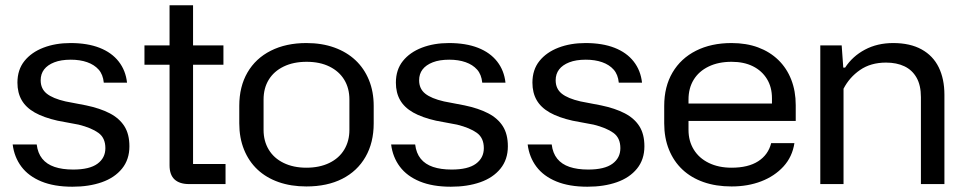

<svg xmlns="http://www.w3.org/2000/svg" viewBox="-20 -697 3646 727"><path d="M254 10Q185 10 136.5 -10Q88 -30 61 -66Q34 -102 28 -150H119Q123 -117 140 -96Q157 -75 186.5 -65Q216 -55 257 -55Q319 -55 349 -77Q379 -99 379 -136Q379 -175 352.5 -194Q326 -213 278 -225L198 -240Q145 -252 111.5 -271Q78 -290 62 -318Q46 -346 46 -384Q46 -433 72.5 -466Q99 -499 144.5 -516.5Q190 -534 247 -534Q311 -534 357 -516Q403 -498 429.5 -464Q456 -430 461 -384H373Q370 -415 353.5 -433.5Q337 -452 310 -461.5Q283 -471 248 -471Q211 -471 185.5 -461Q160 -451 147 -434Q134 -417 134 -393Q134 -361 157 -342.5Q180 -324 228 -313L306 -298Q359 -287 395.5 -268Q432 -249 451 -219Q470 -189 470 -143Q470 -93 442 -58.5Q414 -24 365.5 -7Q317 10 254 10Z M696 0Q660 0 641 -17.5Q622 -35 622 -71V-677H711V-76H834V0ZM527 -452V-525H826V-452Z M1140 9Q1082 9 1035 -7.5Q988 -24 955 -55Q922 -86 904 -130.5Q886 -175 886 -230V-296Q886 -369 917 -422.5Q948 -476 1005.5 -505Q1063 -534 1140 -534Q1199 -534 1246 -517Q1293 -500 1326 -469Q1359 -438 1377 -394Q1395 -350 1395 -296V-230Q1395 -157 1364 -103Q1333 -49 1276 -20Q1219 9 1140 9ZM1140 -62Q1190 -62 1227 -80Q1264 -98 1283.5 -130.5Q1303 -163 1303 -205V-320Q1303 -363 1283.5 -395Q1264 -427 1227.5 -445Q1191 -463 1141 -463Q1091 -463 1054 -445Q1017 -427 997.5 -395Q978 -363 978 -320V-205Q978 -163 997.5 -130.5Q1017 -98 1054 -80Q1091 -62 1140 -62Z M1687 10Q1618 10 1569.5 -10Q1521 -30 1494 -66Q1467 -102 1461 -150H1552Q1556 -117 1573 -96Q1590 -75 1619.5 -65Q1649 -55 1690 -55Q1752 -55 1782 -77Q1812 -99 1812 -136Q1812 -175 1785.5 -194Q1759 -213 1711 -225L1631 -240Q1578 -252 1544.5 -271Q1511 -290 1495 -318Q1479 -346 1479 -384Q1479 -433 1505.5 -466Q1532 -499 1577.5 -516.5Q1623 -534 1680 -534Q1744 -534 1790 -516Q1836 -498 1862.5 -464Q1889 -430 1894 -384H1806Q1803 -415 1786.5 -433.5Q1770 -452 1743 -461.5Q1716 -471 1681 -471Q1644 -471 1618.5 -461Q1593 -451 1580 -434Q1567 -417 1567 -393Q1567 -361 1590 -342.5Q1613 -324 1661 -313L1739 -298Q1792 -287 1828.5 -268Q1865 -249 1884 -219Q1903 -189 1903 -143Q1903 -93 1875 -58.5Q1847 -24 1798.5 -7Q1750 10 1687 10Z M2204 10Q2135 10 2086.5 -10Q2038 -30 2011 -66Q1984 -102 1978 -150H2069Q2073 -117 2090 -96Q2107 -75 2136.5 -65Q2166 -55 2207 -55Q2269 -55 2299 -77Q2329 -99 2329 -136Q2329 -175 2302.5 -194Q2276 -213 2228 -225L2148 -240Q2095 -252 2061.5 -271Q2028 -290 2012 -318Q1996 -346 1996 -384Q1996 -433 2022.5 -466Q2049 -499 2094.5 -516.5Q2140 -534 2197 -534Q2261 -534 2307 -516Q2353 -498 2379.5 -464Q2406 -430 2411 -384H2323Q2320 -415 2303.5 -433.5Q2287 -452 2260 -461.5Q2233 -471 2198 -471Q2161 -471 2135.5 -461Q2110 -451 2097 -434Q2084 -417 2084 -393Q2084 -361 2107 -342.5Q2130 -324 2178 -313L2256 -298Q2309 -287 2345.5 -268Q2382 -249 2401 -219Q2420 -189 2420 -143Q2420 -93 2392 -58.5Q2364 -24 2315.5 -7Q2267 10 2204 10Z M2750 9Q2691 9 2644 -7.5Q2597 -24 2564 -55Q2531 -86 2513 -130.5Q2495 -175 2495 -230V-296Q2495 -369 2526.5 -422.5Q2558 -476 2615.5 -505Q2673 -534 2750 -534Q2806 -534 2850.5 -517.5Q2895 -501 2927 -470Q2959 -439 2976 -395.5Q2993 -352 2993 -299V-239H2573V-305H2916L2903 -287V-325Q2903 -367 2884 -398Q2865 -429 2831 -446Q2797 -463 2750 -463Q2700 -463 2663 -445Q2626 -427 2606.5 -395Q2587 -363 2587 -320V-205Q2587 -163 2607 -130.5Q2627 -98 2664 -80Q2701 -62 2750 -62Q2813 -62 2851 -86.5Q2889 -111 2900 -155H2988Q2980 -103 2946.5 -66.5Q2913 -30 2862.5 -10.5Q2812 9 2750 9Z M3086 0V-525H3167L3173 -441H3180Q3208 -484 3255 -509Q3302 -534 3362 -534Q3426 -534 3469.5 -510Q3513 -486 3534.5 -442Q3556 -398 3556 -338V0H3467V-329Q3467 -374 3450.5 -403Q3434 -432 3404.5 -446Q3375 -460 3335 -460Q3277 -460 3236.5 -432Q3196 -404 3174 -361V0Z"/></svg>

Font: Hubot Sans Condensed ExtraLight
Style: Regular
Weight: 400
Version: Version 2.000